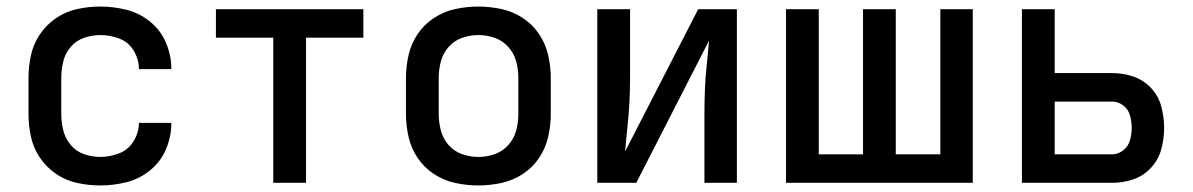

<svg xmlns="http://www.w3.org/2000/svg" viewBox="-20 -558 3640 586"><path d="M286 8Q327 8 366.5 -2Q406 -12 438.5 -38.5Q471 -65 487 -103.5Q503 -142 503 -183H404Q404 -154 388 -127.5Q372 -101 343.5 -90Q315 -79 286 -79Q261 -79 236.5 -87.5Q212 -96 195.5 -116Q179 -136 173 -160.5Q167 -185 167 -210V-320Q167 -345 173 -370Q179 -395 195.5 -414.5Q212 -434 236.5 -442.5Q261 -451 286 -451Q315 -451 343.5 -440.5Q372 -430 388 -403.5Q404 -377 404 -347H503Q503 -388 487 -426.5Q471 -465 438.5 -491.5Q406 -518 366.5 -528Q327 -538 286 -538Q251 -538 216 -530.5Q181 -523 151.5 -503Q122 -483 102 -453.5Q82 -424 74.5 -389.5Q67 -355 67 -320V-210Q67 -175 74.5 -140.5Q82 -106 102 -76.5Q122 -47 151.5 -27Q181 -7 216 0.5Q251 8 286 8Z M814 0H914V-443H1089V-530H639V-443H814Z M1440 8Q1475 8 1510 0.5Q1545 -7 1575 -26.5Q1605 -46 1625 -75.5Q1645 -105 1653 -140Q1661 -175 1661 -210V-320Q1661 -355 1653 -390Q1645 -425 1625 -454.5Q1605 -484 1575 -503.5Q1545 -523 1510 -530.5Q1475 -538 1440 -538Q1405 -538 1370 -530.5Q1335 -523 1305 -503.5Q1275 -484 1255 -454.5Q1235 -425 1227 -390Q1219 -355 1219 -320V-210Q1219 -175 1227 -140Q1235 -105 1255 -75.5Q1275 -46 1305 -26.5Q1335 -7 1370 0.5Q1405 8 1440 8ZM1440 -79Q1415 -79 1390.5 -87.5Q1366 -96 1349 -115.5Q1332 -135 1325.5 -160Q1319 -185 1319 -210V-320Q1319 -346 1325.5 -370.5Q1332 -395 1349 -414.5Q1366 -434 1390.5 -442.5Q1415 -451 1440 -451Q1466 -451 1490 -442.5Q1514 -434 1531.5 -414.5Q1549 -395 1555.5 -370.5Q1562 -346 1562 -320V-210Q1562 -185 1555.5 -160Q1549 -135 1531.5 -115.5Q1514 -96 1490 -87.5Q1466 -79 1440 -79Z M1803 0H1922L2144 -434Q2141 -397 2137 -360Q2133 -323 2131.5 -286Q2130 -249 2130 -212V0H2229V-530H2111L1888 -96Q1891 -133 1895 -170Q1899 -207 1901 -244Q1903 -281 1903 -318V-530H1803Z M2379 0H2949V-530H2850V-87H2714V-530H2614V-87H2479V-530H2379Z M3099 0H3374Q3407 0 3438.5 -10.5Q3470 -21 3493 -46Q3516 -71 3524.5 -103Q3533 -135 3533 -168Q3533 -200 3524.5 -232.5Q3516 -265 3493 -289.5Q3470 -314 3438.5 -324.5Q3407 -335 3374 -335H3199V-530H3099ZM3199 -87V-248H3374Q3393 -248 3408.5 -236Q3424 -224 3429 -205Q3434 -186 3434 -168Q3434 -149 3429 -130.5Q3424 -112 3408.5 -99.5Q3393 -87 3374 -87Z"/></svg>

Font: Iosevka Sparkle Medium
Style: Regular
Weight: 500
Designer: Belleve Invis
Foundry: Belleve Invis
Version: Version 4.5.0; ttfautohint (v1.8.3)